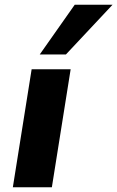

<svg xmlns="http://www.w3.org/2000/svg" viewBox="-20 -787 493 807"><path d="M34 0 113 -496H277L198 0ZM147 -558 294 -767H453L257 -558Z"/></svg>

Font: Nunito Sans 10pt SemiExpanded ExtraBold
Style: Italic
Weight: 800
Width: 6
Italic angle: -9°
Designer: Vernon Adams
Foundry: Vernon Adams
Version: Version 3.101;gftools[0.9.27]